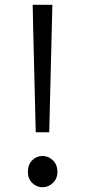

<svg xmlns="http://www.w3.org/2000/svg" viewBox="-20 -767 354 800"><path d="M128.9 -215.8 118.2 -648.9 116.2 -747.1H198.2L195.8 -648.9L185.1 -215.8ZM157.2 13.2Q132.3 13.2 114.3 -4.6Q96.2 -22.5 96.2 -50.8Q96.2 -81.1 114.3 -99.1Q132.3 -117.2 157.2 -117.2Q181.6 -117.2 200.4 -99.1Q219.2 -81.1 219.2 -50.8Q219.2 -22.5 200.4 -4.6Q181.6 13.2 157.2 13.2Z"/></svg>

Font: `nÑOS CN Normal
Style: Regular
Weight: 350
Designer: Ryoko NISHIZUKA ?XZm?[P (kana & ideographs); Paul D. Hunt (Latin, Greek & Cyrillic); Wenlong ZHANG _ e??? (bopomofo); Sa
Foundry: Adobe Systems Incorporated
Version: Version 1.004 June 21, 2023